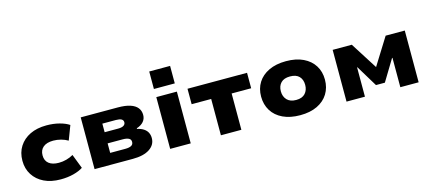

<svg xmlns="http://www.w3.org/2000/svg" viewBox="-57 -1279 4061 1813"><g transform="rotate(-15 1974.0 -373.0)"><path d="M363 11Q270 11 202 -22Q134 -55 96 -114.5Q58 -174 58 -252Q58 -332 96 -391.5Q134 -451 202 -484Q270 -517 363 -517Q432 -517 490 -501.5Q548 -486 583 -462L530 -323Q500 -341 462.5 -351Q425 -361 388 -361Q324 -361 289.5 -332.5Q255 -304 255 -252Q255 -200 289.5 -172.5Q324 -145 387 -145Q425 -145 461.5 -155Q498 -165 529 -183L583 -43Q547 -19 489.5 -4Q432 11 363 11Z M696 0V-506H1058Q1132 -506 1179 -490.5Q1226 -475 1249 -446Q1272 -417 1272 -376Q1272 -339 1249 -311.5Q1226 -284 1180 -269L1182 -263Q1222 -254 1246.5 -237Q1271 -220 1282.5 -196.5Q1294 -173 1294 -144Q1294 -78 1235 -39Q1176 0 1070 0ZM878 -110H1026Q1064 -110 1084.5 -121Q1105 -132 1105 -157Q1105 -182 1084 -192.5Q1063 -203 1026 -203H878ZM878 -312H1010Q1046 -312 1064 -323.5Q1082 -335 1082 -355Q1082 -376 1064 -386Q1046 -396 1010 -396H878Z M1433 -586V-757H1637V-586ZM1435 0V-506H1636V0Z M1931 0V-355H1740V-506H2322V-355H2131V0Z M2705 11Q2607 11 2536.5 -22.5Q2466 -56 2429 -116Q2392 -176 2392 -254Q2392 -332 2429 -391Q2466 -450 2536.5 -483.5Q2607 -517 2704 -517Q2803 -517 2872.5 -483.5Q2942 -450 2979 -391Q3016 -332 3016 -254Q3016 -176 2979 -116Q2942 -56 2872.5 -22.5Q2803 11 2705 11ZM2705 -138Q2764 -138 2793.5 -170.5Q2823 -203 2823 -254Q2823 -306 2793.5 -337Q2764 -368 2704 -368Q2645 -368 2615 -337Q2585 -306 2585 -254Q2585 -203 2615.5 -170.5Q2646 -138 2705 -138Z M3159 0V-506H3346L3513 -243L3677 -506H3864V0H3685V-287H3681L3555 -79H3468L3342 -287H3339V0Z"/></g></svg>

Font: Nunito Sans 7pt SemiExpanded Black
Style: Regular
Weight: 900
Width: 6
Designer: Vernon Adams
Foundry: Vernon Adams
Version: Version 3.101;gftools[0.9.27]